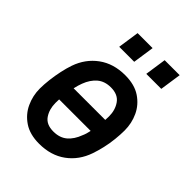

<svg xmlns="http://www.w3.org/2000/svg" viewBox="-204 -806 923 923"><g transform="rotate(45 257.0 -344.5)"><path d="M107 -208V-295H418V-208ZM226 11Q163 11 122 -16.5Q81 -44 61 -87.5Q41 -131 41 -179Q41 -207 45 -240.5Q49 -274 56 -306.5Q63 -339 72 -365Q96 -434 151.5 -474.5Q207 -515 286 -515Q350 -515 391 -487.5Q432 -460 452 -417Q472 -374 472 -325Q472 -298 468.5 -264Q465 -230 457.5 -198Q450 -166 441 -140Q417 -70 361.5 -29.5Q306 11 226 11ZM233 -79Q276 -79 303 -102Q330 -125 345 -166Q353 -183 358.5 -210.5Q364 -238 367.5 -267.5Q371 -297 371 -320Q371 -363 349 -394Q327 -425 279 -425Q237 -425 210 -402Q183 -379 168 -339Q161 -321 155 -294.5Q149 -268 146 -239Q143 -210 143 -184Q143 -141 164 -110Q185 -79 233 -79ZM353 -591 369 -700H471L455 -591ZM169 -591 185 -700H287L271 -591Z"/></g></svg>

Font: Finlandica Medium
Style: Italic
Weight: 500
Italic angle: -8°
Designer: Niklas Ekholm, Juho Hiilivirta, Jaakko Suomalainen
Foundry: Helsinki Type Studio
Version: Version 1.063